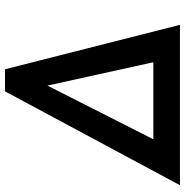

<svg xmlns="http://www.w3.org/2000/svg" viewBox="-6 -731 737 765"><g transform="rotate(-90 362.5 -348.5)"><path d="M381 -697H469L646 0H7ZM497 -106 404 -528 190 -106Z"/></g></svg>

Font: Hanken Grotesk SemiBold
Style: Italic
Weight: 600
Italic angle: -8°
Designer: Alfredo Marco Pradil
Foundry: Hanken Design Co.
Version: Version 3.014